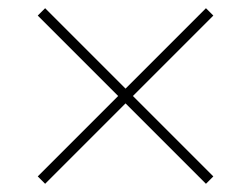

<svg xmlns="http://www.w3.org/2000/svg" viewBox="-20 -587 612 468"><path d="M72 -157 90 -139 286 -335 482 -139 500 -157 304 -353 500 -549 482 -567 286 -371 90 -567 72 -549 268 -353Z"/></svg>

Font: Noto Sans Sinhala Thin
Style: Regular
Weight: 100
Designer: Jelle Bosma - Monotype Design Team
Foundry: Monotype Imaging Inc.
Version: Version 2.006